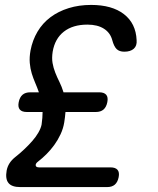

<svg xmlns="http://www.w3.org/2000/svg" viewBox="-20 -760 640 780"><path d="M415 0H62Q28 0 14.5 -16.5Q1 -33 7 -67Q10 -83 18.5 -96.5Q27 -110 42 -122Q60 -136 78 -153Q96 -170 111 -187Q126 -204 136 -221.5Q146 -239 149 -254Q151 -268 152 -281Q153 -294 153 -305H89Q69 -305 60.5 -315Q52 -325 56 -345Q60 -365 71.5 -375Q83 -385 103 -385H138Q131 -405 123 -423.5Q115 -442 109 -461.5Q103 -481 101 -504Q99 -527 104 -555Q112 -597 132.5 -631.5Q153 -666 185 -690Q217 -714 259 -727Q301 -740 350 -740Q435 -740 483.5 -702.5Q532 -665 535 -597Q537 -574 523.5 -562Q510 -550 485 -550Q465 -550 454 -560.5Q443 -571 436 -597Q428 -627 402 -643.5Q376 -660 335 -660Q276 -660 239.5 -631.5Q203 -603 194 -550Q190 -524 193.5 -504Q197 -484 204.5 -465Q212 -446 221.5 -427Q231 -408 238 -385H383Q403 -385 411.5 -375Q420 -365 416 -345Q412 -325 400.5 -315Q389 -305 369 -305H246Q245 -295 244 -284.5Q243 -274 241 -263Q237 -238 226 -214.5Q215 -191 200.5 -171Q186 -151 169 -134Q152 -117 135 -104Q124 -96 125 -88Q126 -80 139 -80H429Q449 -80 457.5 -70Q466 -60 462 -40Q458 -20 446.5 -10Q435 0 415 0Z"/></svg>

Font: Maple Mono NL
Style: Italic
Weight: 400
Italic angle: -10°
Monospace: yes
Designer: subframe7536
Version: Version 7.000